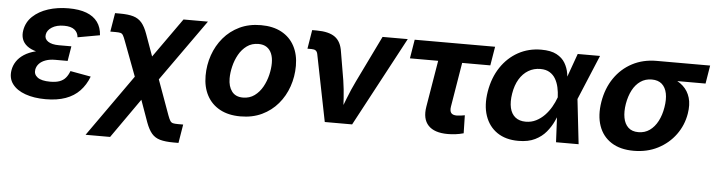

<svg xmlns="http://www.w3.org/2000/svg" viewBox="-47 -758 4338 1167"><g transform="rotate(5 2122.5 -174.5)"><path d="M238.5 9.8Q167.7 9.8 114.8 -9.1Q61.9 -27.9 35.4 -63.3Q8.9 -98.7 17.2 -148.5Q21.9 -176.8 38.2 -201.7Q54.5 -226.5 83.2 -245.3Q111.9 -264.1 154.2 -274.9Q196.6 -285.8 253.4 -285.8H360.7L352.3 -233.7H276.3Q242.7 -233.7 218.1 -224.7Q193.4 -215.8 178.9 -200.2Q164.4 -184.5 160.8 -164.3Q155.8 -134.7 179.9 -116.7Q204 -98.6 257.2 -98.6Q291.7 -98.6 314.4 -106.9Q337 -115.2 351.2 -131.9Q365.4 -148.6 374.7 -173.6L500.2 -150.9Q480.5 -99 446 -63.1Q411.6 -27.1 360.3 -8.7Q309 9.8 238.5 9.8ZM250 -264.4Q197.2 -264.4 160.1 -273.9Q123.1 -283.3 100.8 -300.9Q78.5 -318.5 70.4 -342.5Q62.2 -366.5 67.2 -395.4Q75.7 -446.2 112.8 -481.2Q149.8 -516.2 206.4 -534.5Q263 -552.7 330.6 -552.7Q395.7 -552.7 440 -535.9Q484.3 -519 508 -486.4Q531.7 -453.8 534.5 -406.2L399.6 -382Q397.1 -411.3 375.8 -428Q354.4 -444.8 312.4 -444.8Q266.9 -444.8 238.2 -426.5Q209.4 -408.2 205.6 -381Q201.5 -355.2 224.5 -339.6Q247.4 -324 291.2 -324H367.1L357.3 -264.4Z M499.9 204.1 827.5 -258.8H882L991.7 43.6Q999.8 65.4 1006.2 75.3Q1012.6 85.2 1023 87.8Q1033.5 90.4 1053.4 90.4H1085.5L1066.8 204.1H1036.5Q986.1 204.1 954.4 195.2Q922.7 186.3 902.9 163Q883.1 139.7 867.3 97.2L819.1 -37.5L649.6 204.1ZM796.8 -95.2 688.2 -383.9Q679.5 -408 673.3 -418.4Q667.1 -428.8 657.4 -431.3Q647.6 -433.9 627.2 -433.9H595.1L614.1 -548.1H644.3Q694.3 -548.1 725.7 -538.9Q757.1 -529.6 777.4 -505.9Q797.7 -482.2 813.4 -438.1L861.3 -305.3L1031.8 -545.9H1180.9L860.8 -95.2Z M1427.5 10.7Q1353.7 10.7 1301.8 -17.6Q1250 -45.8 1222.6 -97.2Q1195.3 -148.5 1195.3 -217.2Q1195.3 -283 1216.2 -343.2Q1237.1 -403.4 1277 -450.7Q1317 -498 1374.3 -525.4Q1431.6 -552.7 1504.7 -552.7Q1578.3 -552.7 1630.2 -524.6Q1682.2 -496.5 1709.5 -445.1Q1736.9 -393.8 1736.9 -324.6Q1736.9 -258.7 1716.1 -198.5Q1695.3 -138.2 1655.3 -91.1Q1615.3 -43.9 1558 -16.6Q1500.6 10.7 1427.5 10.7ZM1432.6 -104.6Q1473.4 -104.6 1503.2 -126.5Q1532.9 -148.3 1552.1 -182.7Q1571.2 -217.1 1580.5 -256Q1589.7 -294.9 1589.7 -328.7Q1589.7 -361.5 1579.7 -385.9Q1569.7 -410.3 1549.7 -423.9Q1529.8 -437.5 1499.4 -437.5Q1458.6 -437.5 1428.8 -415.9Q1399 -394.3 1379.8 -360.1Q1360.7 -325.8 1351.5 -287.1Q1342.2 -248.3 1342.2 -214Q1342.2 -165.1 1364.8 -134.9Q1387.3 -104.6 1432.6 -104.6Z M1941.5 0 1859.9 -407.8Q1857 -422 1848.4 -428.4Q1839.8 -434.8 1823.2 -434.8H1797.8L1816.6 -549.8H1844.1Q1918.5 -549.8 1956.2 -522.6Q1993.8 -495.5 2002.4 -433.9L2031.5 -262.5Q2039.7 -209.3 2043.1 -155Q2046.6 -100.6 2049.8 -43.1H2018.6Q2041.1 -101 2062 -155.2Q2082.9 -209.3 2108.7 -262.5L2246.4 -545.9H2400.1L2108.4 0Z M2692 7.6Q2610.3 7.6 2573.1 -32Q2535.9 -71.6 2548.4 -146.9L2595.7 -430.6H2423.4L2442.4 -545.9H2933L2913.9 -430.6H2742.1L2697.3 -159.8Q2693.3 -134.2 2702.6 -121.6Q2711.8 -109 2738.5 -109Q2747.1 -109 2762.4 -111.1Q2777.7 -113.2 2786 -115.1L2788.5 -5.3Q2763.4 1.7 2739 4.7Q2714.6 7.6 2692 7.6Z M3122.8 11.7Q3045.7 11.7 2993.7 -23.7Q2941.7 -59.2 2920 -122.9Q2898.3 -186.6 2912.3 -271.3Q2926.7 -356.8 2968.8 -419.9Q3010.9 -483 3074.1 -517.9Q3137.4 -552.7 3214.7 -552.7Q3273.5 -552.7 3308.3 -534.1Q3343.2 -515.4 3360.6 -485.8Q3378 -456.3 3383.5 -422.9Q3388.9 -389.6 3389.2 -360.5H3436.7L3459.3 -274.4L3490.3 0H3352.5L3339.1 -274.4Q3338 -304.5 3331.7 -333.2Q3325.4 -361.8 3312 -384.9Q3298.6 -407.9 3276 -421.6Q3253.5 -435.4 3219.5 -435.4Q3178.8 -435.4 3146 -415.7Q3113.2 -396.1 3091.3 -359.6Q3069.4 -323 3061 -271.4Q3052.8 -220.7 3061.2 -184.1Q3069.7 -147.5 3094.2 -127.9Q3118.8 -108.3 3157.8 -108.3Q3192.1 -108.3 3220.7 -122.8Q3249.3 -137.3 3272.2 -160.9Q3295 -184.6 3311.7 -213.5Q3328.4 -242.5 3338.7 -271.5L3437.1 -545.9H3573.3L3458.8 -271.5L3408.7 -191H3361.3Q3350.5 -161.9 3334.3 -127.1Q3318.2 -92.2 3291.8 -60.5Q3265.5 -28.8 3224.6 -8.6Q3183.7 11.7 3122.8 11.7Z M3826.5 10.7Q3744.1 10.7 3690 -24.2Q3635.8 -59.1 3613.9 -121.9Q3591.9 -184.8 3605.6 -268.7Q3619.5 -352.5 3662.3 -414.7Q3705.1 -477 3770.7 -511.5Q3836.3 -545.9 3918.5 -545.9H4245L4226.8 -434.5H3988.6L3899.5 -430.6Q3860.3 -430.6 3830.7 -410.1Q3801 -389.6 3782 -353.4Q3763 -317.1 3754.8 -269Q3747.1 -221.5 3754 -184.4Q3760.9 -147.2 3783.6 -125.9Q3806.3 -104.6 3845.4 -104.6Q3884.5 -104.6 3914.2 -125.7Q3943.8 -146.8 3963.3 -183.9Q3982.8 -221.1 3990.5 -269Q3998.7 -317.6 3991.4 -353.8Q3984 -390.1 3961.2 -410.4Q3938.3 -430.6 3899.5 -430.6L3905.5 -466.1Q3964.9 -466.1 4011.6 -452Q4058.4 -438 4089.1 -409.8Q4119.8 -381.7 4132.1 -340.1Q4144.4 -298.5 4135.2 -242.9Q4123.5 -171.6 4081.5 -114.1Q4039.5 -56.6 3974.1 -22.9Q3908.8 10.7 3826.5 10.7Z"/></g></svg>

Font: Inter
Style: Italic
Weight: 400
Italic angle: -9.3988°
Designer: Rasmus Andersson
Foundry: rsms
Version: Version 4.001;git-66647c0bb